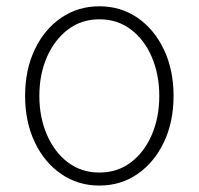

<svg xmlns="http://www.w3.org/2000/svg" viewBox="-20 -573 626 605"><path d="M293 11.7Q225.6 11.7 172.6 -24.9Q119.6 -61.5 89.4 -125.2Q59.1 -189 59.1 -271Q59.1 -353 89.4 -416.7Q119.6 -480.5 172.6 -516.8Q225.6 -553.2 293 -553.2Q360.8 -553.2 413.6 -516.8Q466.3 -480.5 496.6 -416.5Q526.9 -352.5 526.9 -271Q526.9 -189 496.6 -125.2Q466.3 -61.5 413.6 -24.9Q360.8 11.7 293 11.7ZM293 -29.3Q350.1 -29.3 392.6 -61.5Q435.1 -93.8 458.5 -148.7Q481.9 -203.6 481.9 -271Q481.9 -337.9 458.5 -392.8Q435.1 -447.8 392.6 -480Q350.1 -512.2 293 -512.2Q236.3 -512.2 193.8 -479.7Q151.4 -447.3 127.7 -392.8Q104 -338.4 104 -271Q104 -203.6 127.7 -148.7Q151.4 -93.8 193.8 -61.5Q236.3 -29.3 293 -29.3Z"/></svg>

Font: Inter ExtraLight
Style: Regular
Weight: 250
Designer: Rasmus Andersson
Foundry: rsms
Version: Version 4.001;git-66647c0bb